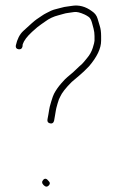

<svg xmlns="http://www.w3.org/2000/svg" viewBox="-20 -678 437 698"><path d="M156.6 -20C149.7 -29.2 143.3 -30.6 137.4 -24.4C131.5 -18.1 131.9 -11.7 138.6 -5C145.2 1.7 151.4 2.2 157.1 -3.5C162.7 -9.2 162.6 -14.7 156.6 -20ZM47.1 -499C54.7 -497.7 59.6 -500.7 61.6 -508L62.6 -517C67 -530.4 78.3 -545.4 96.4 -562.1C110.9 -575.5 122 -584.6 129.6 -589.5C134.2 -592.5 139.2 -596 144.6 -600C158.6 -610.5 174.6 -618 192.6 -622.5C199.2 -624.2 205.2 -625.8 210.6 -627.5C215.9 -629.2 221.4 -630.3 227.1 -631C232.7 -631.7 240.2 -632.7 249.4 -634.2C258.7 -635.7 271.5 -632.6 288.1 -625C292.4 -623 297.2 -620.2 302.3 -616.6C307.5 -613.1 311.6 -605.7 314.6 -594.5C315.9 -589.5 317.7 -582.7 320.1 -574C322.4 -565.3 323.6 -556.3 323.6 -547V-530C323.6 -526 321.4 -517.3 317.2 -503.8C312.9 -490.3 306 -478 296.6 -467C292.6 -462.3 288.7 -457.7 285.1 -453C281.4 -448.3 275.6 -442.7 267.6 -436C252.2 -420.7 238.1 -408 225.1 -398C220.7 -394.7 213.3 -387 202.7 -374.9C192.1 -362.8 183.4 -350.3 176.6 -337.5C173.9 -332.5 170.4 -322.8 166.1 -308.5C161.7 -294.2 159.2 -284.2 158.6 -278.5C157.9 -272.8 157.1 -267.7 156.1 -263C155.1 -258.3 153.9 -252 152.6 -244C151.2 -236 154.4 -231.2 162.1 -229.5C169.7 -227.8 174.6 -231 176.6 -239C178.4 -250 179.6 -256.7 180.1 -259C181.1 -263.7 181.9 -268.7 182.6 -274C183.2 -279.3 185.4 -288.3 189.1 -301C192.7 -313.7 195.9 -322 198.6 -326C204.6 -340 218.6 -358 240.6 -380C260 -396.2 274.7 -408.9 284.6 -418L303.6 -437C332.9 -471.2 347.6 -502.2 347.6 -530V-547C347.6 -561.7 345.9 -574 342.6 -584C340.6 -590 338 -598.6 334.9 -609.8C331.8 -621 325 -630.1 314.6 -637C291.1 -654.6 266.3 -661.1 240.1 -656.5C234.4 -655.5 228.6 -654.7 222.6 -654C216.6 -653.3 210.7 -652.2 205.1 -650.5C199.4 -648.8 192.9 -647.2 185.6 -645.5C178.2 -643.8 171.6 -641.7 165.6 -639L148.6 -630.5C142.6 -627.5 136.7 -624 131.1 -620C125.4 -616 119.4 -611.9 112.9 -607.7C106.5 -603.4 90.3 -589.3 64.4 -565.2C51.6 -553.3 42.7 -535.9 37.6 -513C36.2 -505 39.4 -500.3 47.1 -499Z"/></svg>

Font: Proton
Style: SeBdCnd
Weight: 500
Version: Version 1.017